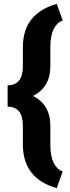

<svg xmlns="http://www.w3.org/2000/svg" viewBox="-20 -800 365 996"><path d="M274.4 175.8Q98.6 126.5 98.6 -51.3V-147.9Q98.6 -246.6 19.5 -246.6V-357.4Q98.6 -357.4 98.6 -456.5V-559.1Q100.1 -647 144.3 -701.2Q188.5 -755.4 274.4 -779.8L305.2 -693.8Q243.7 -670.4 241.2 -562.5V-456.5Q241.2 -347.2 150.9 -302.2Q241.2 -257.3 241.2 -147.5V-42Q243.7 65.9 305.2 89.4Z"/></svg>

Font: Vazir Black FD-UI
Style: Black-FD-UI
Weight: 900
Designer: Saber Rastikerdar
Foundry: Saber Rastikerdar
Version: Version 30.0.0